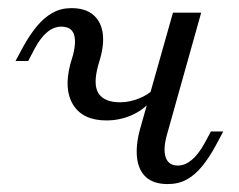

<svg xmlns="http://www.w3.org/2000/svg" viewBox="-20 -446 594 477"><path d="M396.8 11.3Q362.1 11.3 343.1 -5.6Q324.2 -22.6 320.6 -53.2Q316.9 -83.9 327.4 -123.4L409.7 -414.5H479.8L395.2 -112.9Q384.7 -76.6 391.5 -55.6Q398.4 -34.7 421.8 -34.7Q439.5 -34.7 456 -48.4Q472.6 -62.1 487.9 -89.5L504 -119.4H534.7L516.1 -84.7Q500 -54.8 482.3 -33.1Q464.5 -11.3 444 0Q423.4 11.3 396.8 11.3ZM244.4 -146.8Q186.3 -146.8 162.1 -185.1Q137.9 -223.4 154.8 -287.1L161.3 -308.9Q170.2 -343.5 163.3 -361.7Q156.5 -379.8 132.3 -379.8Q113.7 -379.8 97.2 -366.1Q80.6 -352.4 66.1 -325L50 -294.4H18.5L37.1 -329Q54 -359.7 71.8 -381Q89.5 -402.4 110.5 -414.1Q131.5 -425.8 157.3 -425.8Q191.1 -425.8 210.5 -410.1Q229.8 -394.4 234.7 -366.5Q239.5 -338.7 229 -300.8L224.2 -284.7Q210.5 -235.5 225 -213.7Q239.5 -191.9 278.2 -191.9Q301.6 -191.9 325 -201.2Q348.4 -210.5 362.9 -225.8L356.5 -196.8Q336.3 -172.6 306.9 -159.7Q277.4 -146.8 244.4 -146.8Z"/></svg>

Font: Playfair 12pt Light
Style: Italic
Weight: 300
Italic angle: -15.6°
Designer: Claus Eggers Sørensen
Foundry: Claus Eggers Sørensen
Version: Version 2.000;gftools[0.9.28]